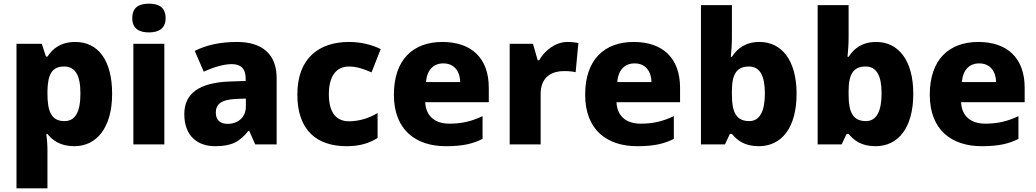

<svg xmlns="http://www.w3.org/2000/svg" viewBox="-20 -788 5657 1048"><path d="M391 -559C311 -559 267 -522 239 -479H231L208 -549H70V240H239V34C239 -2 236 -32 233 -57H239C265 -24 307 10 386 10C505 10 592 -88 592 -276C592 -460 515 -559 391 -559ZM330 -425C389 -425 419 -380 419 -278C419 -175 390 -127 332 -127C260 -127 239 -180 239 -277V-292C241 -381 263 -425 330 -425Z M793 -768C743 -768 702 -751 702 -689C702 -629 743 -611 793 -611C842 -611 884 -629 884 -689C884 -751 842 -768 793 -768ZM877 -549H708V0H877Z M1274 -559C1180 -559 1103 -541 1043 -510L1092 -397C1144 -420 1199 -438 1245 -438C1292 -438 1321 -416 1321 -359V-346L1230 -343C1070 -336 986 -280 986 -165C986 -46 1058 10 1154 10C1246 10 1289 -15 1336 -74H1340L1373 0H1490V-363C1490 -491 1412 -559 1274 -559ZM1271 -248 1322 -250V-206C1322 -147 1278 -112 1223 -112C1184 -112 1158 -131 1158 -173C1158 -219 1187 -245 1271 -248Z M1872 10C1945 10 1997 -7 2041 -35V-171C1995 -143 1940 -126 1885 -126C1818 -126 1775 -170 1775 -273C1775 -375 1817 -425 1885 -425C1926 -425 1965 -412 2008 -393L2058 -520C2010 -544 1950 -559 1885 -559C1723 -559 1603 -472 1603 -272C1603 -77 1709 10 1872 10Z M2395 -559C2237 -559 2130 -465 2130 -271C2130 -78 2250 10 2414 10C2505 10 2561 -3 2614 -30V-154C2554 -126 2502 -113 2433 -113C2349 -113 2304 -159 2301 -230H2648V-309C2648 -473 2551 -559 2395 -559ZM2400 -442C2460 -442 2491 -398 2492 -340H2305C2311 -408 2347 -442 2400 -442Z M3078 -559C3013 -559 2954 -514 2923 -459H2915L2889 -549H2762V0H2931V-275C2931 -377 3003 -400 3058 -400C3090 -400 3108 -397 3122 -394L3137 -553C3125 -556 3099 -559 3078 -559Z M3439 -559C3281 -559 3174 -465 3174 -271C3174 -78 3294 10 3458 10C3549 10 3605 -3 3658 -30V-154C3598 -126 3546 -113 3477 -113C3393 -113 3348 -159 3345 -230H3692V-309C3692 -473 3595 -559 3439 -559ZM3444 -442C3504 -442 3535 -398 3536 -340H3349C3355 -408 3391 -442 3444 -442Z M3975 -585V-760H3806V0H3937L3964 -57H3975C4004 -23 4042 10 4122 10C4244 10 4328 -88 4328 -276C4328 -461 4245 -559 4126 -559C4049 -559 4004 -523 3975 -478H3969C3972 -508 3975 -545 3975 -585ZM4068 -425C4127 -425 4155 -376 4155 -278C4155 -179 4126 -127 4070 -127C3999 -127 3975 -175 3975 -270V-292C3975 -384 4002 -425 4068 -425Z M4612 -585V-760H4443V0H4574L4601 -57H4612C4641 -23 4679 10 4759 10C4881 10 4965 -88 4965 -276C4965 -461 4882 -559 4763 -559C4686 -559 4641 -523 4612 -478H4606C4609 -508 4612 -545 4612 -585ZM4705 -425C4764 -425 4792 -376 4792 -278C4792 -179 4763 -127 4707 -127C4636 -127 4612 -175 4612 -270V-292C4612 -384 4639 -425 4705 -425Z M5320 -559C5162 -559 5055 -465 5055 -271C5055 -78 5175 10 5339 10C5430 10 5486 -3 5539 -30V-154C5479 -126 5427 -113 5358 -113C5274 -113 5229 -159 5226 -230H5573V-309C5573 -473 5476 -559 5320 -559ZM5325 -442C5385 -442 5416 -398 5417 -340H5230C5236 -408 5272 -442 5325 -442Z"/></svg>

Font: Noto Sans Lao UI ExtBd
Style: Regular
Weight: 800
Designer: Monotype Design Team
Foundry: Monotype Imaging Inc.
Version: Version 2.000